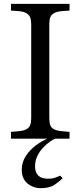

<svg xmlns="http://www.w3.org/2000/svg" viewBox="-20 -720 417 997"><path d="M37 0V-35L68 -38Q100 -40 115.5 -48Q131 -56 136.5 -70Q142 -84 142 -105V-595Q142 -616 136.5 -630Q131 -644 115.5 -652.5Q100 -661 68 -663L37 -665V-700H341V-665L310 -663Q278 -661 262 -652.5Q246 -644 241 -630Q236 -616 236 -595V-105Q236 -84 241 -70Q246 -56 262 -48Q278 -40 310 -38L341 -35V0ZM192 257Q152 257 122.5 232.5Q93 208 93 161Q93 122 114.5 89.5Q136 57 167.5 34Q199 11 226 0H267Q257 3 240 15Q223 27 205 45.5Q187 64 174.5 89Q162 114 162 143Q162 208 229 208Q252 208 268.5 202Q285 196 293 192L305 206Q291 220 265 238.5Q239 257 192 257Z"/></svg>

Font: Hedvig Letters Serif 18pt
Style: Regular
Weight: 400
Designer: Alexander Örn & Tor Weibull
Foundry: Kanon Foundry
Version: Version 1.000